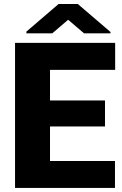

<svg xmlns="http://www.w3.org/2000/svg" viewBox="-20 -921 600 941"><path d="M494.6 -301.3H225.1V-131.8H543.5V0H53.7V-710.9H544.4V-578.6H225.1V-428.7H494.6ZM521.5 -764.2V-757.8H391.6L314 -824.2L236.3 -757.8H109.4V-766.1L267.1 -901.4H361.3Z"/></svg>

Font: Sadagaat-English
Style: Regular
Weight: 900
Designer: Ahmed alsheikh
Foundry: Ahmed alsheikh Design
Version: Version 2.137;January 17, 2018;FontCreator 11.0.0.2408 64-bi